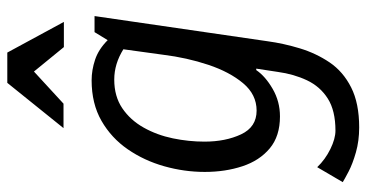

<svg xmlns="http://www.w3.org/2000/svg" viewBox="-259 -515 1004 526"><g transform="rotate(-90 243.0 -252.0)"><path d="M418 -495H462L393 -21Q387 23 373.5 67.5Q360 112 335 149Q310 186 266.5 208Q223 230 157 230Q120 230 88.5 221Q57 212 36 201Q15 190 7 185L48 115Q69 137 97.5 151Q126 165 148 165Q203 165 236 144Q269 123 286 87Q303 51 309 7L318 -52H314Q297 -27 262.5 -7Q228 13 187 13Q133 13 99.5 -15Q66 -43 50.5 -90Q35 -137 35 -193Q35 -249 50.5 -304Q66 -359 97 -404Q128 -449 175 -476Q222 -503 286 -503Q314 -503 342.5 -493.5Q371 -484 396 -459ZM118 -194Q118 -136 138 -93.5Q158 -51 203 -51Q247 -51 278 -88Q309 -125 328.5 -183.5Q348 -242 356 -307L371 -416Q331 -441 288 -441Q242 -441 209.5 -419Q177 -397 156.5 -360.5Q136 -324 127 -280.5Q118 -237 118 -194ZM310 -661 222 -580H155L279 -734H362L446 -579H377Z"/></g></svg>

Font: Rosario Light
Style: Italic
Weight: 300
Italic angle: -8.05°
Designer: Hector Gatti
Foundry: Omnibus Type
Version: Version 1.101; ttfautohint (v1.8.1.43-b0c9)